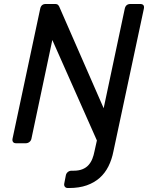

<svg xmlns="http://www.w3.org/2000/svg" viewBox="-20 -720 744 965"><path d="M43 -23 182 -676Q187 -700 210 -700H256Q268 -700 272.5 -694.5Q277 -689 278 -686L501 -176L607 -676Q612 -700 636 -700H684Q708 -700 703 -676L550 41Q542 82 525 116Q508 150 481 174Q454 198 416 211.5Q378 225 327 225H321Q311 225 306 218.5Q301 212 303 202L311 161Q313 151 321 144.5Q329 138 340 138H350Q376 138 394.5 130.5Q413 123 425 109.5Q437 96 444 78.5Q451 61 455 40L467 -14L243 -519L138 -23Q136 -13 128 -6.5Q120 0 109 0H61Q50 0 45.5 -6.5Q41 -13 43 -23Z"/></svg>

Font: SVN-Rubik
Style: Italic
Weight: 400
Italic angle: -12°
Designer: Hubert and Fischer
Foundry: Hubert & Fischer
Version: Version 2.101; ttfautohint (v1.8.3)